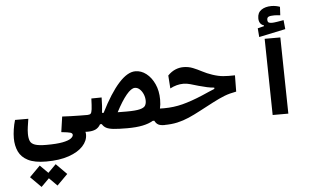

<svg xmlns="http://www.w3.org/2000/svg" viewBox="-70 -950 2485 1465"><g transform="rotate(-5 1172.0 -218.0)"><path d="M242.7 203.1Q154.8 203.1 104.2 177.5Q53.7 151.9 32.7 106.9Q11.7 62 11.7 4.9Q11.7 -26.4 17.3 -63.5Q22.9 -100.6 33.2 -133.8H134.8Q129.4 -98.1 125.5 -72.5Q121.6 -46.9 121.6 -20Q121.6 14.2 130.6 35.6Q139.6 57.1 168.5 66.9Q197.3 76.7 255.9 76.7Q334.5 76.7 379.4 67.9Q424.3 59.1 443.1 45.4Q461.9 31.7 461.9 18.1Q461.9 5.4 445.8 0.2Q429.7 -4.9 376.5 -10.3L393.6 -128.4Q423.3 -126.5 458.5 -125.5Q493.7 -124.5 527.3 -124Q561 -123.5 585.9 -123.5Q612.3 -123.5 624 -105.7Q635.7 -87.9 635.7 -61Q635.7 -31.7 621.6 -13.9Q607.4 3.9 580.1 3.9Q570.8 3.9 560.5 3.4Q563 13.2 563 24.4Q563 71.8 525.6 112.5Q488.3 153.3 416.7 178.2Q345.2 203.1 242.7 203.1ZM312.5 393.1 251.5 332 190.4 393.1 108.9 311.5 190.4 229.5 251.5 290.5 312.5 229.5 394 311.5Z M1166 4.4Q1135.3 4.4 1118.9 -4.2Q1102.5 -12.7 1090.8 -35.2H1078.6Q1047.4 -16.1 999 -6.1Q950.7 3.9 880.4 3.9Q814.9 3.9 777.3 0Q739.7 -3.9 720.2 -14.4Q700.7 -24.9 689.5 -44.4H676.3Q662.1 -18.6 638.4 -7.3Q614.7 3.9 578.1 3.9L585.9 -123.5Q603.5 -123.5 611.3 -130.6Q619.1 -137.7 622.3 -163.6Q625.5 -189.5 627.4 -246.1L706.1 -247.1Q705.6 -212.4 703.9 -183.1Q702.1 -153.8 699.2 -129.9Q705.1 -129.4 710.9 -128.4Q784.2 -274.4 851.8 -349.1Q919.4 -423.8 979.5 -423.8Q1024.4 -423.8 1063 -393.8Q1101.6 -363.8 1125.5 -311.5Q1149.4 -259.3 1149.4 -191.9Q1149.4 -153.3 1142.1 -124Q1154.8 -123.5 1171.9 -123.5Q1191.4 -123.5 1200.4 -110.8Q1209.5 -98.1 1209.5 -67.9Q1209.5 -30.8 1197.8 -13.2Q1186 4.4 1166 4.4ZM818.4 -124Q847.7 -123.5 887.2 -123.5Q956.5 -123.5 988.8 -131.8Q1021 -140.1 1030 -155.5Q1039.1 -170.9 1039.1 -192.4Q1039.1 -218.3 1029.1 -242.4Q1019 -266.6 1002.2 -282.2Q985.4 -297.9 964.8 -297.9Q937 -297.9 899.4 -252.7Q861.8 -207.5 818.4 -124Z M1164.6 3.9Q1152.3 3.9 1145 -11.5Q1137.7 -26.9 1137.7 -64Q1137.7 -97.2 1147 -110.4Q1156.2 -123.5 1172.9 -123.5Q1247.6 -123.5 1316.4 -141.4Q1385.3 -159.2 1470.7 -195.3Q1500.5 -208 1523.9 -218.5Q1547.4 -229 1568.8 -237.3V-247.1Q1542.5 -249 1514.4 -255.1Q1486.3 -261.2 1451.2 -271Q1414.6 -281.7 1388.4 -289.3Q1362.3 -296.9 1335.9 -296.9Q1285.2 -296.9 1234.4 -270L1227.5 -369.6Q1254.4 -397.5 1284.9 -410.4Q1315.4 -423.3 1347.2 -423.3Q1386.2 -423.3 1419.7 -409.9Q1453.1 -396.5 1487.3 -378.4Q1521.5 -360.4 1562 -346.7Q1607.4 -331.5 1644.3 -328.4Q1681.2 -325.2 1734.4 -326.7L1732.9 -202.1Q1681.2 -192.9 1641.6 -177.5Q1602.1 -162.1 1549.8 -134.8Q1492.2 -105 1444.8 -79.6Q1397.5 -54.2 1354.2 -35.4Q1311 -16.6 1265.4 -6.3Q1219.7 3.9 1164.6 3.9Z M1994.6 0 1984.4 -584.5H2104.5L2114.7 0ZM1944.3 -601.6 1939 -668.9 1987.8 -681.2V-687Q1949.7 -699.2 1949.7 -745.1Q1949.7 -787.1 1979.7 -808.1Q2009.8 -829.1 2057.1 -829.1Q2075.7 -829.1 2092.8 -825.7Q2109.9 -822.3 2122.1 -817.4L2118.7 -752.9Q2092.3 -756.3 2072.8 -756.3Q2043 -756.3 2030 -750.5Q2017.1 -744.6 2017.1 -727.5Q2017.1 -711.9 2025.1 -706.5Q2033.2 -701.2 2049.8 -701.2Q2064.9 -701.2 2091.8 -705.6Q2118.7 -710 2140.6 -713.9L2147.5 -644.5Z"/></g></svg>

Font: Cascadia Mono NF SemiBold
Style: Regular
Weight: 600
Monospace: yes
Designer: Aaron Bell
Foundry: Saja Typeworks
Version: Version 2404.023; ttfautohint (v1.8.4)